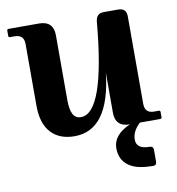

<svg xmlns="http://www.w3.org/2000/svg" viewBox="-83 -612 824 896"><g transform="rotate(-10 329.0 -163.5)"><path d="M497.1 0Q428.7 0 428.7 -67.4V-256.8Q398.9 9.8 234.4 9.8Q164.6 9.8 125 -31.2Q83 -74.7 83 -161.1V-454.1Q83 -498 39.1 -498H17.1Q9.8 -498 9.8 -505.4V-529.8Q9.8 -537.1 17.1 -537.1H161.1Q229.5 -537.1 229.5 -468.8V-161.1Q229.5 -118.7 240.7 -96.2Q252.4 -72.8 278.8 -72.8Q390.6 -72.8 428.7 -498.5Q432.1 -537.1 467.8 -537.1H536.1Q575.2 -537.1 575.2 -498.5V-83Q575.2 -39.1 619.1 -39.1H641.1Q648.4 -39.1 648.4 -31.7V-7.3Q648.4 0 641.1 0H544.9Q507.3 34.7 507.3 74.2Q507.3 119.1 568.8 119.1Q587.4 119.1 587.4 136.2V192.9Q587.4 210 570.3 210Q503.9 209.5 468.3 190.4Q415.5 162.1 415.5 99.1Q415.5 36.1 497.1 0Z"/></g></svg>

Font: Simply Serif
Style: Bold
Weight: 700
Designer: Wojciech Kalinowski "wmk69" (wmk69@o2.pl)
Foundry: Wojciech Kalinowski "wmk69" (wmk69@o2.pl)
Version: Version 1.0.0; 2022-02-18